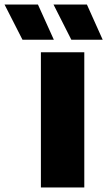

<svg xmlns="http://www.w3.org/2000/svg" viewBox="-119 -825 472 845"><path d="M61 0V-595H252V0ZM195 -650 116.5 -805H263.5L333 -650ZM-20 -650 -99 -805H48L118 -650Z"/></svg>

Font: Encode Sans SC ExtraBold
Style: Regular
Weight: 800
Version: Version 3.002